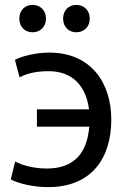

<svg xmlns="http://www.w3.org/2000/svg" viewBox="-20 -750 523 785"><path d="M345 -232H131V-303H344C332 -392 283 -459 178 -459C115 -459 80 -444 60 -434L41 -505C66 -520 129 -535 181 -535C355 -535 435 -408 435 -261C435 -105 356 15 177 15C113 15 57 0 24 -16L42 -90C62 -78 111 -61 171 -61C287 -61 336 -128 345 -232ZM168 -674C168 -640 144 -618 113 -618C82 -618 59 -640 59 -674C59 -708 82 -730 113 -730C144 -730 168 -708 168 -674ZM347 -674C347 -640 323 -618 292 -618C261 -618 238 -640 238 -674C238 -708 261 -730 292 -730C323 -730 347 -708 347 -674Z"/></svg>

Font: Repo Regular
Style: Regular
Weight: 400
Designer: Stefan Peev
Foundry: Context Ltd
Version: Version 1.502